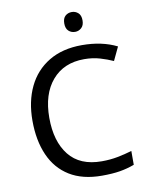

<svg xmlns="http://www.w3.org/2000/svg" viewBox="-99 -986 829 1067"><g transform="rotate(-10 316.0 -452.5)"><path d="M403 -645Q288 -645 222 -568Q156 -491 156 -357Q156 -224 217.5 -146.5Q279 -69 402 -69Q449 -69 491 -77Q533 -85 573 -97V-19Q533 -4 490.5 3Q448 10 389 10Q280 10 207 -35Q134 -80 97.5 -163Q61 -246 61 -358Q61 -466 100.5 -548.5Q140 -631 217 -677.5Q294 -724 404 -724Q517 -724 601 -682L565 -606Q532 -621 491.5 -633Q451 -645 403 -645ZM381 -915Q401 -915 416.5 -901.5Q432 -888 432 -859Q432 -831 416.5 -817Q401 -803 381 -803Q359 -803 344 -817Q329 -831 329 -859Q329 -888 344 -901.5Q359 -915 381 -915Z"/></g></svg>

Font: Noto Sans Hebrew Droid SemiBold
Style: Regular
Weight: 600
Designer: Monotype Design Team
Foundry: Monotype Imaging Inc.
Version: Version 1.100; ttfautohint (v1.8.4.7-5d5b)